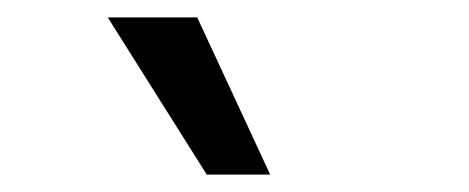

<svg xmlns="http://www.w3.org/2000/svg" viewBox="-20 -764 540 221"><path d="M218 -563 104 -744H207L291 -563Z"/></svg>

Font: Nunito Sans 7pt Condensed Medium
Style: Regular
Weight: 500
Width: 3
Designer: Vernon Adams
Foundry: Vernon Adams
Version: Version 3.101;gftools[0.9.27]